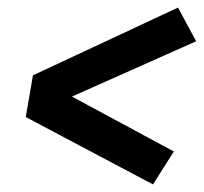

<svg xmlns="http://www.w3.org/2000/svg" viewBox="-20 -594 540 507"><path d="M384 -107 48 -285 67 -395 450 -574 498 -485 170 -339 439 -194Z"/></svg>

Font: Iosevka Curly XBdObl
Style: Regular
Weight: 800
Italic angle: -9°
Monospace: yes
Designer: Belleve Invis
Foundry: Belleve Invis
Version: Version 11.1.0; ttfautohint (v1.8.3)